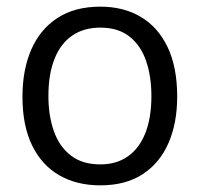

<svg xmlns="http://www.w3.org/2000/svg" viewBox="-20 -547 600 577"><path d="M281 10Q211 10 158.2 -20.2Q105.5 -50.5 76.5 -110Q47.5 -169.5 47.5 -256.5Q47.5 -337.5 74.2 -398.5Q101 -459.5 153 -493.2Q205 -527 281.5 -527Q351.5 -527 403.2 -496.2Q455 -465.5 483.8 -405.2Q512.5 -345 512.5 -256.5Q512.5 -177.5 486.5 -117.5Q460.5 -57.5 409.2 -23.8Q358 10 281 10ZM281.5 -53Q330 -53 364.2 -77Q398.5 -101 416.8 -147Q435 -193 435 -258.5Q435 -317.5 419 -364Q403 -410.5 369 -437.2Q335 -464 281.5 -464Q232 -464 197.2 -440.2Q162.5 -416.5 144 -370.5Q125.5 -324.5 125.5 -258.5Q125.5 -199.5 141.8 -153.2Q158 -107 192.5 -80Q227 -53 281.5 -53Z"/></svg>

Font: Public Sans Thin Light
Style: Regular
Weight: 300
Version: Version 1.007